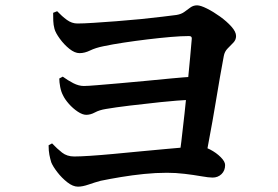

<svg xmlns="http://www.w3.org/2000/svg" viewBox="-20 -728 1040 719"><path d="M648 -119Q653 -149 659 -197.5Q665 -246 671 -302.5Q677 -359 682.5 -413.5Q688 -468 692 -513Q696 -558 698 -581Q700 -593 688 -593Q659 -593 618.5 -589.5Q578 -586 532.5 -580.5Q487 -575 444 -568.5Q401 -562 368 -555Q338 -549 317.5 -539Q297 -529 278 -529Q260 -529 240 -545Q220 -561 204 -583Q188 -605 184 -620Q180 -635 179.5 -650Q179 -665 179 -680L194 -686Q212 -667 230.5 -653.5Q249 -640 270 -640Q292 -640 330.5 -642.5Q369 -645 415.5 -648.5Q462 -652 507.5 -656.5Q553 -661 588.5 -665.5Q624 -670 641 -672Q659 -675 670.5 -683.5Q682 -692 693 -700Q704 -708 718 -708Q731 -708 755 -696Q779 -684 804 -666Q829 -648 846.5 -628.5Q864 -609 864 -593Q864 -579 854 -568.5Q844 -558 832.5 -546.5Q821 -535 818 -518Q812 -487 803.5 -438Q795 -389 785.5 -331.5Q776 -274 765.5 -219Q755 -164 748 -120ZM272 -29Q253 -29 232 -45.5Q211 -62 194.5 -83.5Q178 -105 172 -120Q168 -133 165 -148Q162 -163 162 -184L175 -191Q194 -171 212.5 -156.5Q231 -142 258 -142Q279 -142 317.5 -144.5Q356 -147 404.5 -151.5Q453 -156 504 -161Q555 -166 601 -170Q647 -174 680 -177Q713 -180 724 -180Q744 -180 767 -168Q790 -156 806.5 -139.5Q823 -123 823 -110Q823 -89 809.5 -76Q796 -63 776 -63Q762 -63 733.5 -68Q705 -73 671.5 -77Q638 -81 605 -81Q563 -81 519 -76.5Q475 -72 433 -65Q391 -58 357 -51Q335 -45 312 -37Q289 -29 272 -29ZM303 -298Q289 -298 271 -310Q253 -322 238 -339Q223 -356 216 -371Q209 -384 205.5 -402Q202 -420 202 -434L215 -441Q234 -427 254.5 -416.5Q275 -406 294 -406Q308 -406 343.5 -409Q379 -412 426 -416Q473 -420 524.5 -425Q576 -430 623.5 -434.5Q671 -439 706 -441L702 -355Q643 -352 581 -345.5Q519 -339 465.5 -332.5Q412 -326 377 -320Q352 -316 335.5 -307Q319 -298 303 -298Z"/></svg>

Font: Noto Serif TC
Style: Bold
Weight: 700
Designer: Ryoko NISHIZUKA 西塚涼子 (kana & ideographs); Frank Grießhammer (Latin, Greek & Cyrillic); Wenlong ZHANG 张文龙 (bopomofo); San
Foundry: Adobe
Version: Version 2.002-H1;hotconv 1.1.0;makeotfexe 2.6.0